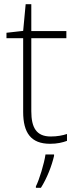

<svg xmlns="http://www.w3.org/2000/svg" viewBox="-20 -679 368 920"><path d="M223 -25C154 -25 130 -68 130 -146V-496H298V-530H130V-659H103L91 -531L11 -522V-496H91V-143C91 -43 128 10 220 10C254 10 279 4 301 -4V-37C280 -30 254 -25 223 -25ZM239 68V61H198C192 104 168 183 152 214V221H176C205 175 228 116 239 68Z"/></svg>

Font: Noto Sans Cherokee ExtraLight
Style: Regular
Weight: 200
Designer: Monotype Design Team
Foundry: Monotype Imaging Inc.
Version: Version 2.001